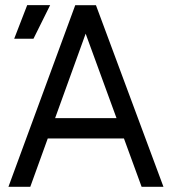

<svg xmlns="http://www.w3.org/2000/svg" viewBox="-20 -720 662 740"><path d="M34.7 -570.7H109L173.3 -700.2H84.8ZM525.8 0H610L349.8 -700H270ZM12.5 0H96.7L349.8 -700H270ZM116.2 -186.3H505.2V-264.7H116.2Z"/></svg>

Font: Unageo Variable
Style: Regular
Weight: 300
Designer: Richard Sepsi
Foundry: Richard Sepsi
Version: Version 2.200